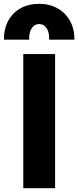

<svg xmlns="http://www.w3.org/2000/svg" viewBox="-39 -982 408 1002"><path d="M82.5 0V-700H248.5V0ZM-18.5 -775Q-19 -830.5 3.5 -872.8Q26 -915 67.8 -938.5Q109.5 -962 165.5 -962Q220.5 -962 262.2 -938Q304 -914 327 -871.8Q350 -829.5 349.5 -775H217.5Q219 -812 204.8 -834.2Q190.5 -856.5 165.5 -856.5Q141 -856.5 126.2 -834.2Q111.5 -812 113.5 -775Z"/></svg>

Font: Geologica Cursive
Style: Bold
Weight: 700
Designer: Sindre Bremnes, Frode Helland
Foundry: Monokrom Skriftforlag AS
Version: Version 1.010;gftools[0.9.28]